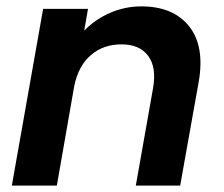

<svg xmlns="http://www.w3.org/2000/svg" viewBox="-20 -582 701 602"><path d="M405.8 0 460 -306.2Q471.2 -371.6 444.3 -407.2Q417.5 -442.9 360.8 -442.9Q304.2 -442.9 265.1 -409.4Q226.1 -376 212.9 -313L158.2 0H17.1L115.2 -554.2H255.9L244.1 -485.8Q277.8 -521 324.7 -541.5Q371.6 -562 422.9 -562Q522.9 -562 572.8 -499.8Q622.6 -437.5 603 -325.2L544.9 0Z"/></svg>

Font: SVN-Poppins SemiBold
Style: Italic
Weight: 600
Italic angle: -10°
Designer: Ninad Kale (Devanagari), Jonny Pinhorn (Latin)
Foundry: Indian Type Foundry
Version: Version 3.002 2017